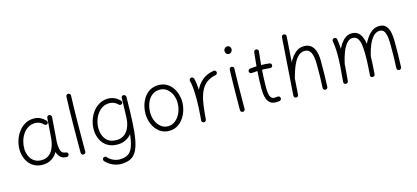

<svg xmlns="http://www.w3.org/2000/svg" viewBox="-73 -1342 4744 2186"><g transform="rotate(-15 2299.0 -249.0)"><path d="M275.9 -34.7Q333.5 -34.7 369.4 -65.4Q405.3 -96.2 423.8 -146.7Q442.4 -197.3 446.8 -257.3L463.9 -484.9Q464.8 -496.1 473.4 -502.9Q481.9 -509.8 492.7 -508.3Q503.9 -506.8 511.7 -497.8Q519.5 -488.8 518.6 -478L501.5 -250Q500.5 -235.4 498.5 -221.2Q497.1 -201.7 496.8 -181.4Q496.6 -161.1 497.6 -143.1Q500 -105 513.2 -77.4Q526.4 -49.8 569.3 -47.9Q577.1 -45.9 583.5 -40Q589.8 -34.2 590.3 -22Q590.3 -10.7 582.3 -2.9Q574.2 4.9 563 4.9Q515.1 4.9 489.5 -20.3Q463.9 -45.4 453.1 -83.5Q425.8 -37.1 381.8 -8.8Q337.9 19.5 275.9 19.5Q211.4 19.5 164.8 -11.2Q118.2 -42 92.5 -93.5Q66.9 -145 64.5 -206.5Q62.5 -261.2 78.6 -315.9Q94.7 -370.6 127 -416Q159.2 -461.4 206.1 -488.8Q252.9 -516.1 312.5 -516.1Q356.4 -516.1 390.1 -498.3Q423.8 -480.5 449.2 -452.6Q456.5 -443.8 455.3 -432.6Q454.1 -421.4 445.8 -415Q437 -408.7 425.5 -410.6Q414.1 -412.6 407.2 -421.9Q392.1 -438.5 368.2 -450.2Q344.2 -461.9 313 -461.9Q265.6 -461.9 229 -439.2Q192.4 -416.5 167.5 -378.9Q142.6 -341.3 130.4 -296.1Q118.2 -251 119.6 -206.1Q122.1 -158.2 140.4 -119.1Q158.7 -80.1 192.9 -57.4Q227.1 -34.7 275.9 -34.7Z M764.6 -686.5Q775.9 -686 783.4 -677.5Q791 -668.9 790.5 -657.7Q787.6 -595.7 785.9 -512.7Q784.2 -429.7 783.2 -338.6Q782.2 -247.6 782 -159.9Q781.7 -72.3 781.7 0Q781.7 11.2 773.4 19Q765.1 26.9 753.9 26.9Q742.7 26.9 734.9 19Q727.1 11.2 727.1 0Q727.1 -72.3 727.3 -160.2Q727.5 -248 728.8 -339.1Q730 -430.2 731.7 -513.7Q733.4 -597.2 736.3 -660.6Q736.8 -671.9 745.1 -679.4Q753.4 -687 764.6 -686.5Z M1161.6 -34.7Q1240.7 -34.7 1286.4 -96.2Q1332 -157.7 1335 -257.3L1341.3 -484.9Q1341.8 -493.7 1347.2 -499.5Q1354.5 -509.3 1366.2 -508.8Q1369.1 -508.8 1372.1 -507.8Q1375.5 -507.3 1378.9 -505.4Q1395.5 -498 1395.5 -481.9V-481Q1395.5 -480 1395.5 -478V-476.1Q1394 -306.2 1387.7 -183.3Q1381.3 -60.5 1365.7 21.7Q1350.1 104 1322 152.3Q1293.9 200.7 1249.3 221.2Q1204.6 241.7 1140.1 241.7Q1094.7 241.7 1045.9 220.9Q997.1 200.2 960.4 160.2Q953.1 151.9 953.4 140.4Q953.6 128.9 961.4 121.6Q969.7 113.3 981.7 113.8Q993.7 114.3 1000 122.6Q1028.3 155.3 1065.9 171.1Q1103.5 187 1138.7 187Q1196.8 187 1234.4 165.3Q1272 143.6 1293.5 89.8Q1314.9 36.1 1325.7 -60.1Q1295.9 -23.9 1253.9 -3.4Q1211.9 17.1 1159.2 17.1Q1089.8 17.1 1041.5 -13.2Q993.2 -43.5 967.5 -94.2Q941.9 -145 939.5 -206.5Q937.5 -261.7 953.6 -316.4Q969.7 -371.1 1002.2 -416.3Q1034.7 -461.4 1081.5 -488.8Q1128.4 -516.1 1187.5 -516.1Q1231 -516.1 1266.1 -498.5Q1301.3 -481 1326.7 -452.6Q1334 -444.3 1332.8 -432.9Q1331.5 -421.4 1322.8 -415Q1314 -408.7 1302.5 -410.9Q1291 -413.1 1284.7 -421.9Q1269.5 -438 1244.4 -450Q1219.2 -461.9 1187.5 -461.9Q1140.6 -461.9 1104 -439.2Q1067.4 -416.5 1042.2 -379.2Q1017.1 -341.8 1004.9 -296.6Q992.7 -251.5 994.6 -206.1Q997.6 -133.8 1038.3 -84.2Q1079.1 -34.7 1161.6 -34.7Z M1781.2 -516.1Q1834 -516.1 1874 -493.9Q1914.1 -471.7 1940.9 -434.6Q1967.8 -397.5 1981.4 -352.8Q1995.1 -308.1 1995.1 -262.7Q1995.1 -212.4 1980 -162.6Q1964.8 -112.8 1935.8 -71.5Q1906.7 -30.3 1864.5 -5.4Q1822.3 19.5 1768.1 19.5Q1701.7 19.5 1654.1 -17.6Q1606.4 -54.7 1580.8 -113.5Q1555.2 -172.4 1555.2 -237.3Q1555.2 -287.6 1569.1 -336.9Q1583 -386.2 1611.1 -426.8Q1639.2 -467.3 1681.6 -491.7Q1724.1 -516.1 1781.2 -516.1ZM1781.2 -461.9Q1727.1 -461.9 1688.7 -430.9Q1650.4 -399.9 1630.4 -348.6Q1610.4 -297.4 1610.4 -237.3Q1610.4 -181.2 1630.9 -135.3Q1651.4 -89.4 1687 -62Q1722.7 -34.7 1768.1 -34.7Q1818.4 -34.7 1857.2 -67.1Q1896 -99.6 1918.5 -151.6Q1940.9 -203.6 1940.9 -262.7Q1940.9 -314.9 1921.4 -360.4Q1901.9 -405.8 1866.2 -433.8Q1830.6 -461.9 1781.2 -461.9Z M2171.9 26.9Q2168.5 26.4 2165.5 25.4Q2165 25.4 2164.6 24.9Q2164.6 24.9 2164.1 24.9Q2151.4 19.5 2148.4 6.3Q2148.4 5.9 2147.9 4.9Q2147.9 4.9 2147.9 4.4Q2147.5 1 2147.9 -2.9Q2147.9 -4.9 2148.4 -7.3Q2149.9 -23.4 2151.1 -39.6Q2152.3 -55.7 2153.8 -71.8Q2156.7 -115.2 2158.9 -163.6Q2161.1 -211.9 2161.1 -259.8Q2161.1 -322.8 2156.2 -378.7Q2151.4 -434.6 2141.6 -466.3Q2138.7 -477.1 2144 -487.1Q2149.4 -497.1 2160.2 -500.5Q2170.9 -503.9 2180.9 -498.3Q2190.9 -492.7 2194.3 -481.9Q2202.1 -455.6 2206.5 -420.7Q2210.9 -385.7 2213.4 -345.7Q2242.2 -407.7 2293.5 -451.2Q2344.7 -494.6 2429.2 -510.7Q2439.9 -513.2 2449.5 -506.6Q2459 -500 2460.9 -489.3Q2463.4 -478.5 2456.8 -469Q2450.2 -459.5 2439.5 -457Q2373.5 -444.3 2331.8 -411.6Q2290 -378.9 2265.6 -329.1Q2241.2 -279.3 2228.5 -215.1Q2215.8 -150.9 2209 -75.7Q2206.1 -33.7 2202.1 2.9Q2201.7 6.3 2200.2 9.8Q2200.2 9.8 2200.2 9.8Q2200.2 10.7 2199.7 11.2Q2194.3 23.4 2181.2 26.4Q2180.7 26.4 2179.7 26.4Q2179.7 26.4 2179.7 26.9Q2175.8 27.3 2171.9 26.9Z M2608.4 -694.8Q2608.4 -711.9 2621.1 -725.3Q2633.8 -738.8 2653.3 -738.8Q2674.8 -738.8 2683.8 -724.1Q2692.9 -709.5 2692.9 -698.2Q2692.9 -681.6 2681.9 -666.5Q2670.9 -651.4 2650.9 -651.4Q2627 -651.4 2617.7 -667.5Q2608.4 -683.6 2608.4 -694.8ZM2640.6 -501.5Q2651.9 -501 2659.4 -492.4Q2667 -483.9 2666.5 -472.7Q2665 -438.5 2663.8 -390.1Q2662.6 -341.8 2661.9 -286.9Q2661.1 -231.9 2660.6 -177.7Q2660.2 -123.5 2659.9 -77.1Q2659.7 -30.8 2659.7 0Q2659.7 11.2 2651.4 19Q2643.1 26.9 2631.8 26.9Q2620.6 26.9 2612.8 19Q2605 11.2 2605 0Q2605 -30.8 2605.2 -77.4Q2605.5 -124 2606 -178.2Q2606.4 -232.4 2607.4 -287.6Q2608.4 -342.8 2609.6 -391.8Q2610.8 -440.9 2612.3 -475.6Q2612.8 -486.8 2621.1 -494.4Q2629.4 -502 2640.6 -501.5Z M3090.8 -397Q3089.8 -386.2 3080.8 -379.2Q3071.8 -372.1 3060.5 -373.5Q3017.6 -379.4 2966.3 -379.9Q2962.9 -328.6 2960.7 -277.1Q2958.5 -225.6 2958.5 -173.3Q2958.5 -140.1 2962.2 -108.2Q2965.8 -76.2 2980.2 -55.4Q2994.6 -34.7 3026.4 -34.7Q3041 -34.7 3057.6 -37.6Q3068.8 -40 3078.1 -33.4Q3087.4 -26.9 3089.4 -15.6Q3091.8 -4.9 3085.2 4.4Q3078.6 13.7 3067.4 16.1Q3046.9 19.5 3026.4 19.5Q2983.4 19.5 2958.7 0Q2934.1 -19.5 2922.4 -49.8Q2910.6 -80.1 2907.5 -113Q2904.3 -146 2904.3 -173.3Q2904.3 -225.6 2906.5 -276.9Q2908.7 -328.1 2912.1 -378.9Q2877.4 -377.4 2845.2 -373.5Q2834.5 -372.1 2825.2 -379.2Q2815.9 -386.2 2814.9 -397Q2813.5 -408.2 2820.6 -417.2Q2827.6 -426.3 2838.4 -427.2Q2875.5 -432.1 2916.5 -433.6Q2919.9 -474.6 2924.1 -515.4Q2928.2 -556.2 2933.1 -597.2Q2934.1 -608.4 2943.4 -615.2Q2952.6 -622.1 2963.4 -620.6Q2974.6 -619.6 2981.4 -610.8Q2988.3 -602.1 2986.8 -590.8Q2982.4 -551.3 2978.3 -512.2Q2974.1 -473.1 2970.7 -434.1Q2995.6 -433.6 3019.8 -431.9Q3043.9 -430.2 3067.4 -427.2Q3078.6 -426.3 3085.4 -417.2Q3092.3 -408.2 3090.8 -397Z M3259.8 26.9Q3249.5 25.9 3241.7 18.3Q3233.9 10.7 3234.9 -2L3282.2 -678.7Q3283.2 -691.4 3291.7 -698.2Q3300.3 -705.1 3311 -704.1Q3321.3 -703.6 3329.3 -695.8Q3337.4 -688 3336.4 -674.8L3315.4 -375Q3346.2 -433.6 3390.6 -474.6Q3435.1 -515.6 3496.1 -515.6Q3550.8 -515.6 3582.3 -486.3Q3613.8 -457 3627 -409.2Q3640.1 -361.3 3640.1 -306.2Q3640.1 -231 3639.2 -156Q3638.2 -81.1 3634.3 0.5Q3633.8 10.7 3626.5 18.8Q3619.1 26.9 3606.4 26.9Q3593.3 26.9 3586.2 18.8Q3579.1 10.7 3579.6 0Q3583.5 -73.7 3584.5 -137.7Q3585.4 -201.7 3585.4 -266.6Q3585.4 -319.8 3578.4 -364Q3571.3 -408.2 3550.8 -434.8Q3530.3 -461.4 3490.7 -461.4Q3452.1 -461.4 3422.4 -437Q3392.6 -412.6 3370.4 -372.8Q3348.1 -333 3332 -285.9Q3315.9 -238.8 3304.2 -193.8Q3303.7 -190.9 3302.2 -188.5L3289.1 2Q3288.1 14.6 3279.3 21Q3270.5 27.3 3259.8 26.9Z M3822.8 -6.8Q3832.5 -111.3 3837.4 -185.1Q3842.3 -258.8 3842.3 -315.9Q3842.3 -363.8 3839.1 -403.8Q3835.9 -443.8 3829.1 -484.4Q3827.1 -497.1 3833.7 -504.9Q3840.3 -512.7 3849.6 -514.6Q3860.4 -517.1 3870.6 -512Q3880.9 -506.8 3882.8 -493.2Q3887.7 -464.4 3890.9 -435.8Q3894 -407.2 3895.5 -377Q3923.8 -437 3964.4 -476.6Q4004.9 -516.1 4058.6 -516.1Q4103 -516.1 4131.1 -494.6Q4159.2 -473.1 4174.3 -436.8Q4189.5 -400.4 4196.3 -355.5Q4227.5 -423.3 4274.4 -469.5Q4321.3 -515.6 4384.3 -515.6Q4435.5 -515.6 4462.4 -484.9Q4489.3 -454.1 4499 -406.2Q4508.8 -358.4 4508.8 -306.2Q4508.8 -231 4508.1 -156Q4507.3 -81.1 4503.4 0.5Q4502.9 11.2 4495.6 19Q4488.3 26.9 4475.6 26.9Q4462.9 26.9 4455.6 18.8Q4448.2 10.7 4448.7 0Q4452.6 -73.7 4453.4 -137.7Q4454.1 -201.7 4454.1 -266.6Q4454.1 -319.8 4449 -364Q4443.8 -408.2 4426.8 -434.8Q4409.7 -461.4 4374 -461.4Q4331.5 -461.4 4298.1 -425.5Q4264.6 -389.6 4240.7 -331.5Q4216.8 -273.4 4202.6 -207Q4202.1 -175.3 4200.7 -146.7Q4199.2 -118.2 4197 -83.3Q4194.8 -48.3 4191.4 2Q4190.4 14.6 4181.4 20.8Q4172.4 26.9 4162.1 26.4Q4151.9 25.4 4144 18.6Q4136.2 11.7 4137.2 -2Q4141.6 -61 4143.8 -99.4Q4146 -137.7 4147 -170.7Q4147.9 -203.6 4147.9 -245.6Q4147.9 -303.7 4141.6 -353Q4135.3 -402.3 4115.2 -432.1Q4095.2 -461.9 4053.7 -461.9Q4014.6 -461.9 3983.6 -424.6Q3952.6 -387.2 3929.9 -327.4Q3907.2 -267.6 3893.1 -199.2Q3890.6 -157.7 3886.5 -108.9Q3882.3 -60.1 3877 -1.5Q3875.5 11.7 3866.2 17.6Q3856.9 23.4 3846.7 22.5Q3836.9 21.5 3829.3 13.9Q3821.8 6.3 3822.8 -6.8Z"/></g></svg>

Font: Mikhak Light
Style: Regular
Weight: 300
Designer: Amin Abedi
Version: Version 3.3